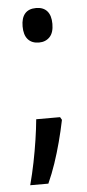

<svg xmlns="http://www.w3.org/2000/svg" viewBox="-51 -572 333 736"><g transform="rotate(-5 116.0 -204.5)"><path d="M171.9 -117.7 178.2 -106.9Q169.4 -64 158.4 -22.7Q147.5 18.6 134.3 57.6Q121.1 96.7 105 132.3H35.2Q46.4 90.3 55.2 46.6Q64 2.9 70.3 -39.1Q76.7 -81.1 80.1 -117.7ZM59.1 -476.6Q59.1 -508.8 73.5 -525.6Q87.9 -542.5 116.7 -542.5Q144.5 -542.5 159.2 -525.6Q173.8 -508.8 173.8 -476.6Q173.8 -442.9 158 -426.3Q142.1 -409.7 116.7 -409.7Q88.9 -409.7 74 -426.8Q59.1 -443.8 59.1 -476.6Z"/></g></svg>

Font: Open Sans Condensed Medium
Style: Regular
Weight: 500
Width: 3
Designer: Monotype Design Team
Foundry: Monotype Imaging Inc.
Version: Version 3.000